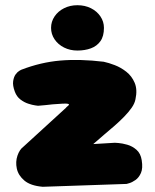

<svg xmlns="http://www.w3.org/2000/svg" viewBox="-20 -716 596 737"><path d="M144 1Q97 -3 73.5 -23Q50 -43 44.5 -69Q39 -95 47 -118.5Q55 -142 70 -153L233 -302Q235 -305 239 -308Q243 -311 244.5 -313.5Q246 -316 241 -317.5Q236 -319 219 -318Q197 -317 182 -315.5Q167 -314 154.5 -312.5Q142 -311 126 -310Q126 -310 115 -311.5Q104 -313 88.5 -318Q73 -323 58.5 -334Q44 -345 37 -364Q28 -388 30.5 -404.5Q33 -421 40 -430.5Q47 -440 54 -444Q61 -448 61 -448Q136 -477 211 -483.5Q286 -490 378 -479Q397 -475 420.5 -466Q444 -457 465 -440.5Q486 -424 497 -398Q508 -372 500 -335Q497 -319 485.5 -302.5Q474 -286 457 -268.5Q440 -251 420 -233.5Q400 -216 379 -198.5Q358 -181 338 -163L421 -168Q421 -168 435 -167Q449 -166 468.5 -160.5Q488 -155 504 -141Q520 -127 524 -101Q529 -70 521 -52Q513 -34 500 -25Q487 -16 476.5 -13Q466 -10 466 -10ZM277 -522Q249 -522 226 -533.5Q203 -545 189.5 -565Q176 -585 176 -609Q176 -633 189.5 -653Q203 -673 226 -684.5Q249 -696 277 -696Q306 -696 329 -684.5Q352 -673 365.5 -653Q379 -633 379 -609Q379 -577 365.5 -558Q352 -539 329 -530.5Q306 -522 277 -522Z"/></svg>

Font: Sour Gummy Black
Style: Regular
Weight: 900
Designer: Stefie Justprince
Foundry: Eifetstype
Version: Version 1.000